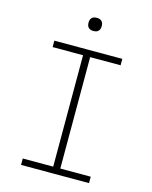

<svg xmlns="http://www.w3.org/2000/svg" viewBox="-134 -1010 868 1097"><g transform="rotate(15 300.0 -462.0)"><path d="M99 0V-38H279V-697H99V-735H501V-697H321V-38H501V0ZM300 -846Q292 -846 284.5 -848Q277 -850 271 -856Q265 -862 263 -869.5Q261 -877 261 -885Q261 -893 263 -900.5Q265 -908 271 -914Q277 -920 284.5 -922Q292 -924 300 -924Q308 -924 315.5 -922Q323 -920 329 -914Q335 -908 337 -900.5Q339 -893 339 -885Q339 -877 337 -869.5Q335 -862 329 -856Q323 -850 315.5 -848Q308 -846 300 -846Z"/></g></svg>

Font: Iosevka Curly Slab XLtEx
Style: Regular
Weight: 200
Width: 7
Monospace: yes
Designer: Belleve Invis
Foundry: Belleve Invis
Version: Version 11.1.0; ttfautohint (v1.8.3)